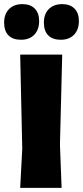

<svg xmlns="http://www.w3.org/2000/svg" viewBox="-38 -912 403 932"><path d="M253 -210 261 0H60L70 -190L60 -647H264ZM152 -810Q152 -768 128.5 -743.5Q105 -719 64 -719Q24 -719 3 -740.5Q-18 -762 -18 -802Q-18 -844 6 -868Q30 -892 71 -892Q109 -892 130.5 -870.5Q152 -849 152 -810ZM345 -810Q345 -768 321.5 -743.5Q298 -719 257 -719Q217 -719 196 -740.5Q175 -762 175 -802Q175 -844 199 -868Q223 -892 264 -892Q302 -892 323.5 -870.5Q345 -849 345 -810Z"/></svg>

Font: Luna Sans Black
Style: Regular
Weight: 900
Designer: Juan Pablo del Peral
Foundry: Huerta Tipografica
Version: Version 2.001; ttfautohint (v1.5)